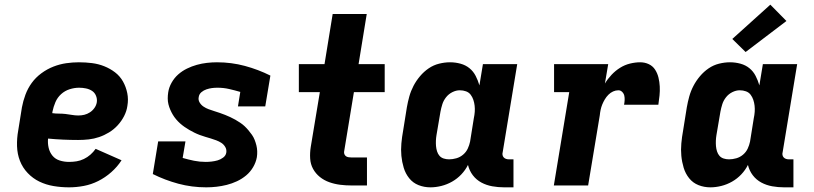

<svg xmlns="http://www.w3.org/2000/svg" viewBox="-20 -795 3490 823"><path d="M276 8Q242 8 209.5 2.5Q177 -3 149 -16.5Q121 -30 99 -53Q77 -76 65.5 -105.5Q54 -135 53 -168.5Q52 -202 58 -235L74 -335Q79 -362 89 -389Q99 -416 116 -439.5Q133 -463 157.5 -481Q182 -499 209 -509.5Q236 -520 263.5 -524Q291 -528 318 -528Q347 -528 374.5 -524.5Q402 -521 427 -511Q452 -501 473 -485Q494 -469 507 -446Q520 -423 525.5 -396Q531 -369 526 -341Q523 -319 512 -297.5Q501 -276 484.5 -258Q468 -240 447.5 -227.5Q427 -215 405 -207.5Q383 -200 360.5 -197.5Q338 -195 315 -195Q283 -195 250 -196.5Q217 -198 186 -201Q184 -181 188.5 -161.5Q193 -142 205 -127.5Q217 -113 236 -107Q255 -101 276 -101Q292 -101 308 -103.5Q324 -106 339.5 -113.5Q355 -121 367.5 -132Q380 -143 390 -157L501 -108Q483 -80 457 -57Q431 -34 401 -19Q371 -4 339 2Q307 8 276 8ZM316 -300Q329 -300 341.5 -303Q354 -306 365.5 -313.5Q377 -321 385 -332.5Q393 -344 395 -357Q397 -371 391.5 -384.5Q386 -398 374.5 -405.5Q363 -413 348.5 -416Q334 -419 319 -419Q299 -419 278.5 -412.5Q258 -406 242 -391.5Q226 -377 217.5 -357Q209 -337 205 -317L204 -310Q218 -308 232.5 -308Q247 -308 260.5 -306.5Q274 -305 288 -302.5Q302 -300 316 -300Z M864 8Q802 8 744.5 -7.5Q687 -23 635 -49L658 -189H775L763 -118Q787 -111 811.5 -106Q836 -101 862 -101Q874 -101 887 -102.5Q900 -104 912.5 -107.5Q925 -111 936.5 -119.5Q948 -128 950 -141Q952 -154 945.5 -165Q939 -176 929 -182.5Q919 -189 907 -193.5Q895 -198 883.5 -201.5Q872 -205 860 -208.5Q848 -212 836 -216.5Q824 -221 813 -226.5Q802 -232 791.5 -238Q781 -244 771 -251Q761 -258 752 -266Q743 -274 735 -283.5Q727 -293 721 -303Q715 -313 710 -324.5Q705 -336 702 -348Q699 -360 699 -373Q699 -386 701 -399Q704 -420 715.5 -440.5Q727 -461 744 -476Q761 -491 781.5 -501Q802 -511 823.5 -517Q845 -523 867 -525.5Q889 -528 910 -528Q972 -528 1029.5 -512.5Q1087 -497 1139 -471L1117 -339H1000L1010 -401Q986 -408 962 -413.5Q938 -419 912 -419Q900 -419 888.5 -417.5Q877 -416 865 -412Q853 -408 843.5 -400Q834 -392 832 -380Q829 -367 835.5 -356Q842 -345 852.5 -338Q863 -331 874 -327Q885 -323 897.5 -319Q910 -315 922 -311Q934 -307 945 -302.5Q956 -298 967 -293Q978 -288 988.5 -282Q999 -276 1009.5 -269Q1020 -262 1028.5 -254Q1037 -246 1045 -236.5Q1053 -227 1060 -217Q1067 -207 1071.5 -195.5Q1076 -184 1079 -172Q1082 -160 1082.5 -147Q1083 -134 1081 -121Q1077 -99 1065 -78.5Q1053 -58 1035 -43Q1017 -28 995.5 -18Q974 -8 952 -2.5Q930 3 908 5.5Q886 8 864 8Z M1487 0Q1462 0 1438 -3Q1414 -6 1391.5 -14Q1369 -22 1351 -36.5Q1333 -51 1322 -71Q1311 -91 1309.5 -115.5Q1308 -140 1312 -165L1351 -400H1261V-520H1371L1406 -735H1552L1517 -520H1629V-400H1497L1455 -145Q1454 -139 1456.5 -133.5Q1459 -128 1463.5 -125Q1468 -122 1474.5 -121Q1481 -120 1487 -120H1553V0Z M1825 8Q1798 8 1774 -1.5Q1750 -11 1734 -31Q1718 -51 1710.5 -76Q1703 -101 1700.5 -127Q1698 -153 1700.5 -180.5Q1703 -208 1708 -235L1724 -335Q1728 -358 1734.5 -381.5Q1741 -405 1752.5 -427Q1764 -449 1780.5 -468.5Q1797 -488 1817.5 -502Q1838 -516 1862 -522Q1886 -528 1909 -528Q1932 -528 1954 -522Q1976 -516 1992.5 -502.5Q2009 -489 2019 -469.5Q2029 -450 2035 -429L2050 -520H2197L2135 -144Q2133 -137 2134 -131Q2135 -125 2139 -120.5Q2143 -116 2149 -114Q2155 -112 2161 -112H2181V8H2141Q2115 8 2090 3.5Q2065 -1 2043.5 -12.5Q2022 -24 2007 -43.5Q1992 -63 1986 -88Q1975 -66 1957.5 -47.5Q1940 -29 1918 -16.5Q1896 -4 1872 2Q1848 8 1825 8ZM1905 -112Q1920 -112 1936 -116.5Q1952 -121 1965 -132Q1978 -143 1985 -158Q1992 -173 1995 -188L2011 -288Q2014 -302 2015 -315.5Q2016 -329 2014.5 -342Q2013 -355 2009 -367Q2005 -379 1997.5 -389Q1990 -399 1977.5 -403.5Q1965 -408 1951 -408Q1935 -408 1919 -400Q1903 -392 1892 -378Q1881 -364 1876 -348Q1871 -332 1868 -316L1851 -216Q1849 -204 1848.5 -192Q1848 -180 1849 -168.5Q1850 -157 1853.5 -146Q1857 -135 1864 -127Q1871 -119 1882 -115.5Q1893 -112 1905 -112Z M2354 0 2420 -400H2355V-520H2587L2573 -437Q2585 -457 2601.5 -474.5Q2618 -492 2638 -504.5Q2658 -517 2680.5 -522.5Q2703 -528 2724 -528Q2744 -528 2761 -520Q2778 -512 2788 -496.5Q2798 -481 2802.5 -462.5Q2807 -444 2808 -424.5Q2809 -405 2807 -385.5Q2805 -366 2802 -346H2655Q2657 -356 2657.5 -366Q2658 -376 2656 -385Q2654 -394 2647 -401Q2640 -408 2631 -408Q2619 -408 2608 -403Q2597 -398 2588 -389Q2579 -380 2572.5 -369Q2566 -358 2561.5 -347Q2557 -336 2554.5 -324Q2552 -312 2551 -301L2501 0Z M3025 8Q2998 8 2974 -1.5Q2950 -11 2934 -31Q2918 -51 2910.5 -76Q2903 -101 2900.5 -127Q2898 -153 2900.5 -180.5Q2903 -208 2908 -235L2924 -335Q2928 -358 2934.5 -381.5Q2941 -405 2952.5 -427Q2964 -449 2980.5 -468.5Q2997 -488 3017.5 -502Q3038 -516 3062 -522Q3086 -528 3109 -528Q3132 -528 3154 -522Q3176 -516 3192.5 -502.5Q3209 -489 3219 -469.5Q3229 -450 3235 -429L3250 -520H3397L3335 -144Q3333 -137 3334 -131Q3335 -125 3339 -120.5Q3343 -116 3349 -114Q3355 -112 3361 -112H3381V8H3341Q3315 8 3290 3.5Q3265 -1 3243.5 -12.5Q3222 -24 3207 -43.5Q3192 -63 3186 -88Q3175 -66 3157.5 -47.5Q3140 -29 3118 -16.5Q3096 -4 3072 2Q3048 8 3025 8ZM3105 -112Q3120 -112 3136 -116.5Q3152 -121 3165 -132Q3178 -143 3185 -158Q3192 -173 3195 -188L3211 -288Q3214 -302 3215 -315.5Q3216 -329 3214.5 -342Q3213 -355 3209 -367Q3205 -379 3197.5 -389Q3190 -399 3177.5 -403.5Q3165 -408 3151 -408Q3135 -408 3119 -400Q3103 -392 3092 -378Q3081 -364 3076 -348Q3071 -332 3068 -316L3051 -216Q3049 -204 3048.5 -192Q3048 -180 3049 -168.5Q3050 -157 3053.5 -146Q3057 -135 3064 -127Q3071 -119 3082 -115.5Q3093 -112 3105 -112ZM3176 -572 3119 -628 3282 -775 3351 -705Z"/></svg>

Font: Iosevka Etoile Heavy
Style: Italic
Weight: 900
Italic angle: -9°
Designer: Belleve Invis
Foundry: Belleve Invis
Version: Version 22.1.2; ttfautohint (v1.8.4)